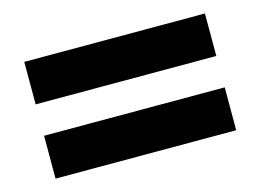

<svg xmlns="http://www.w3.org/2000/svg" viewBox="-56 -603 681 502"><g transform="rotate(-15 285.0 -352.0)"><path d="M40 -395V-510H529V-395ZM40 -194V-310H529V-194Z"/></g></svg>

Font: Noto Sans UI Extra
Style: Regular
Weight: 800
Designer: Monotype Design Team
Foundry: Monotype Imaging Inc.
Version: Version 1.901